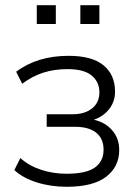

<svg xmlns="http://www.w3.org/2000/svg" viewBox="-20 -708 527 736"><path d="M236 8Q174 8 120.5 -9Q67 -26 35 -56L58 -102Q92 -72 138 -57Q184 -42 235 -42Q311 -42 344 -66Q377 -90 377 -134Q377 -177 348.5 -199.5Q320 -222 267 -222H159V-270H258Q305 -270 333 -292.5Q361 -315 361 -354Q361 -394 331.5 -418.5Q302 -443 239 -443Q188 -443 146 -429.5Q104 -416 65 -387L42 -433Q123 -494 243 -494Q333 -494 377 -457.5Q421 -421 421 -357Q421 -319 399 -290.5Q377 -262 340 -249Q384 -239 410.5 -208Q437 -177 437 -133Q437 -69 387 -30.5Q337 8 236 8ZM288 -616V-688H361V-616ZM121 -616V-688H194V-616Z"/></svg>

Font: Nunito Sans Light
Style: Regular
Weight: 300
Designer: Vernon Adams
Foundry: Vernon Adams
Version: Version 3.101; ttfautohint (v1.8.4.7-5d5b);gftools[0.9.27]